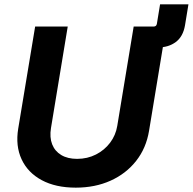

<svg xmlns="http://www.w3.org/2000/svg" viewBox="-20 -849 883 879"><path d="M577.2 -631.9 593.2 -727.5H683.7Q695.9 -727.5 698.2 -740L712.8 -829.1H842.7L827 -733.4Q818.3 -681.6 785 -656.8Q751.8 -631.9 704 -631.9ZM326.9 10.1Q234.7 10.1 170.9 -24.3Q107.1 -58.7 78.8 -119.9Q50.4 -181 63.4 -260.2L140.9 -727.5H290.1L213.4 -262.8Q206.4 -220.1 218.8 -188.4Q231.3 -156.6 260.5 -139.2Q289.8 -121.7 332.9 -121.7Q380.3 -121.7 419.4 -141.7Q458.4 -161.6 484.1 -195.7Q509.8 -229.9 516.8 -272.5L592 -727.5H741.2L662.4 -250.4Q649.4 -171 603.3 -112.4Q557.1 -53.7 486.1 -21.8Q415 10.1 326.9 10.1Z"/></svg>

Font: Adwaita Sans
Style: Italic
Weight: 400
Italic angle: -9.39999°
Designer: Rasmus Andersson
Foundry: rsms
Version: Version 4.001;git-9221beed3